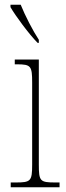

<svg xmlns="http://www.w3.org/2000/svg" viewBox="-20 -786 277 806"><path d="M138 -606H143V-619C118 -657 85 -721 67 -766H24V-756C44 -721 102 -642 138 -606ZM25 0H230V-20H213C148 -20 143 -25 143 -95V-536H42V-516H51C110 -516 115 -509 115 -439V-95C115 -25 109 -20 45 -20H25Z"/></svg>

Font: Noto Serif Myanmar Condensed Thin
Style: Regular
Weight: 100
Width: 3
Designer: Ben Mitchell and the Monotype Design Team
Foundry: Monotype Imaging Inc.
Version: Version 2.106